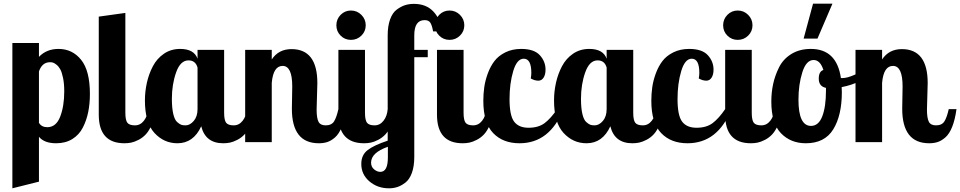

<svg xmlns="http://www.w3.org/2000/svg" viewBox="-20 -770 5201 1040"><path d="M47 250V-537H191V-462Q232 -505 297 -505Q372 -505 419.5 -446Q467 -387 467 -261Q467 -209 458 -164Q449 -119 429 -79.5Q409 -40 372 -17Q335 6 284 6Q220 6 191 -29V214ZM191 -104Q206 -81 236 -81Q284 -81 306 -138Q328 -195 328 -275Q328 -317 321.5 -348Q315 -379 306.5 -394.5Q298 -410 286 -419.5Q274 -429 266.5 -431Q259 -433 251 -433Q208 -433 191 -383Z M515 -149V-680L659 -700V-160Q659 -119 670 -105Q681 -91 711 -91Q740 -91 759.5 -116Q779 -141 782 -179H824Q818 -132 803 -97Q788 -62 770.5 -43Q753 -24 730.5 -12.5Q708 -1 690.5 2.5Q673 6 654 6Q515 6 515 -149Z M765 -226Q765 -274 775.5 -321.5Q786 -369 808 -411Q830 -453 868 -479Q906 -505 956 -505Q1031 -505 1050 -452V-500H1194V-160Q1194 -119 1205 -105Q1216 -91 1246 -91Q1275 -91 1294.5 -116Q1314 -141 1317 -179H1359Q1353 -132 1338 -97Q1323 -62 1305.5 -43Q1288 -24 1265.5 -12.5Q1243 -1 1225.5 2.5Q1208 6 1189 6Q1093 6 1070 -86Q1028 6 941 6Q868 6 816.5 -50Q765 -106 765 -226ZM911 -235Q911 -185 918.5 -153Q926 -121 939.5 -109Q953 -97 962 -94Q971 -91 985 -91Q1009 -91 1029.5 -115Q1050 -139 1050 -179V-404Q1039 -443 1001 -443Q957 -443 934 -378Q911 -313 911 -235Z M1308 0V-500H1452V-448Q1489 -504 1559 -504Q1699 -504 1699 -320Q1699 -302 1697 -248Q1695 -194 1695 -177Q1695 -131 1705 -111Q1715 -91 1744 -91Q1776 -91 1789.5 -112.5Q1803 -134 1813 -179H1855Q1847 -121 1831.5 -82.5Q1816 -44 1794.5 -25.5Q1773 -7 1752.5 -0.5Q1732 6 1707 6Q1561 6 1561 -181Q1561 -193 1562 -241Q1563 -289 1563 -302Q1563 -413 1511 -413Q1460 -413 1452 -321V0Z M1825 -577Q1802 -600 1802 -633Q1802 -666 1825 -689.5Q1848 -713 1881 -713Q1914 -713 1937.5 -689.5Q1961 -666 1961 -633Q1961 -600 1937.5 -577Q1914 -554 1881 -554Q1848 -554 1825 -577ZM1813 -149V-500H1957V-160Q1957 -119 1968 -105Q1979 -91 2009 -91Q2038 -91 2057.5 -116Q2077 -141 2080 -179H2122Q2116 -132 2101 -97Q2086 -62 2068.5 -43Q2051 -24 2028.5 -12.5Q2006 -1 1988.5 2.5Q1971 6 1952 6Q1813 6 1813 -149Z M1937 118Q1937 69 1972 42.5Q2007 16 2080 -8V-579Q2080 -629 2093 -665Q2106 -701 2129 -718Q2152 -735 2174 -742Q2196 -749 2222 -749Q2289 -749 2328 -707Q2367 -665 2373 -600H2326Q2320 -633 2311 -647Q2302 -661 2280 -661Q2224 -661 2224 -579V-500H2297V-460H2224V80Q2224 131 2211 166.5Q2198 202 2176 219Q2154 236 2132.5 243Q2111 250 2087 250Q2025 250 1981 212.5Q1937 175 1937 118ZM1990 111Q1990 134 2006.5 147.5Q2023 161 2040 161Q2081 161 2081 83V25Q1990 57 1990 111Z M2359 -577Q2336 -600 2336 -633Q2336 -666 2359 -689.5Q2382 -713 2415 -713Q2448 -713 2471.5 -689.5Q2495 -666 2495 -633Q2495 -600 2471.5 -577Q2448 -554 2415 -554Q2382 -554 2359 -577ZM2347 -149V-500H2491V-160Q2491 -119 2502 -105Q2513 -91 2543 -91Q2572 -91 2591.5 -116Q2611 -141 2614 -179H2656Q2650 -132 2635 -97Q2620 -62 2602.5 -43Q2585 -24 2562.5 -12.5Q2540 -1 2522.5 2.5Q2505 6 2486 6Q2347 6 2347 -149Z M2598 -224Q2598 -261 2603 -297Q2608 -333 2622 -371.5Q2636 -410 2658 -439Q2680 -468 2717.5 -486.5Q2755 -505 2803 -505Q2873 -505 2904 -471Q2935 -437 2935 -393Q2935 -366 2924.5 -349.5Q2914 -333 2896 -333Q2876 -333 2855 -345Q2858 -362 2858 -375Q2858 -452 2817 -452Q2780 -452 2760 -385Q2740 -318 2740 -233Q2740 -144 2765 -111Q2790 -78 2843 -78Q2897 -78 2930.5 -103.5Q2964 -129 2998 -179H3032Q2958 6 2794 6Q2704 6 2651 -49.5Q2598 -105 2598 -224Z M2981 -226Q2981 -274 2991.5 -321.5Q3002 -369 3024 -411Q3046 -453 3084 -479Q3122 -505 3172 -505Q3247 -505 3266 -452V-500H3410V-160Q3410 -119 3421 -105Q3432 -91 3462 -91Q3491 -91 3510.5 -116Q3530 -141 3533 -179H3575Q3569 -132 3554 -97Q3539 -62 3521.5 -43Q3504 -24 3481.5 -12.5Q3459 -1 3441.5 2.5Q3424 6 3405 6Q3309 6 3286 -86Q3244 6 3157 6Q3084 6 3032.5 -50Q2981 -106 2981 -226ZM3127 -235Q3127 -185 3134.5 -153Q3142 -121 3155.5 -109Q3169 -97 3178 -94Q3187 -91 3201 -91Q3225 -91 3245.5 -115Q3266 -139 3266 -179V-404Q3255 -443 3217 -443Q3173 -443 3150 -378Q3127 -313 3127 -235Z M3508 -224Q3508 -261 3513 -297Q3518 -333 3532 -371.5Q3546 -410 3568 -439Q3590 -468 3627.5 -486.5Q3665 -505 3713 -505Q3783 -505 3814 -471Q3845 -437 3845 -393Q3845 -366 3834.5 -349.5Q3824 -333 3806 -333Q3786 -333 3765 -345Q3768 -362 3768 -375Q3768 -452 3727 -452Q3690 -452 3670 -385Q3650 -318 3650 -233Q3650 -144 3675 -111Q3700 -78 3753 -78Q3807 -78 3840.5 -103.5Q3874 -129 3908 -179H3942Q3868 6 3704 6Q3614 6 3561 -49.5Q3508 -105 3508 -224Z M3920 -577Q3897 -600 3897 -633Q3897 -666 3920 -689.5Q3943 -713 3976 -713Q4009 -713 4032.5 -689.5Q4056 -666 4056 -633Q4056 -600 4032.5 -577Q4009 -554 3976 -554Q3943 -554 3920 -577ZM3908 -149V-500H4052V-160Q4052 -119 4063 -105Q4074 -91 4104 -91Q4133 -91 4152.5 -116Q4172 -141 4175 -179H4217Q4211 -132 4196 -97Q4181 -62 4163.5 -43Q4146 -24 4123.5 -12.5Q4101 -1 4083.5 2.5Q4066 6 4047 6Q3908 6 3908 -149Z M4158 -220Q4158 -268 4167.5 -313.5Q4177 -359 4199.5 -404.5Q4222 -450 4266.5 -477.5Q4311 -505 4372 -505Q4512 -505 4535 -347H4542Q4569 -347 4609.5 -365Q4650 -383 4679 -407L4694 -380Q4654 -321 4539 -298Q4540 -289 4540 -271Q4540 -145 4493.5 -69.5Q4447 6 4345 6Q4263 6 4210.5 -48Q4158 -102 4158 -220ZM4305 -230Q4305 -88 4373 -88Q4414 -88 4434 -140Q4454 -192 4454 -279V-294Q4415 -302 4415 -344Q4415 -383 4440 -391Q4423 -445 4387 -445Q4347 -445 4326 -378.5Q4305 -312 4305 -230ZM4333 -561 4384 -750H4489L4408 -561Z M4614 0V-500H4758V-448Q4795 -504 4865 -504Q5005 -504 5005 -320Q5005 -302 5003 -248Q5001 -194 5001 -177Q5001 -131 5011 -111Q5021 -91 5050 -91Q5082 -91 5095.5 -112.5Q5109 -134 5119 -179H5161Q5153 -121 5137.5 -82.5Q5122 -44 5100.5 -25.5Q5079 -7 5058.5 -0.5Q5038 6 5013 6Q4867 6 4867 -181Q4867 -193 4868 -241Q4869 -289 4869 -302Q4869 -413 4817 -413Q4766 -413 4758 -321V0Z"/></svg>

Font: Lobster Two
Style: Bold
Weight: 700
Designer: Pablo Impallari
Foundry: Pablo Impallari. www.impallari.com
Version: Version 1.006